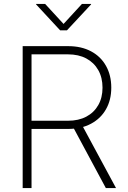

<svg xmlns="http://www.w3.org/2000/svg" viewBox="-20 -964 655 984"><path d="M96.2 0V-727.5H329.1Q397 -727.5 446.8 -700.9Q496.6 -674.3 523.4 -626.2Q550.3 -578.1 550.3 -514.6Q550.3 -451.7 523.2 -404.1Q496.1 -356.4 446.3 -329.8Q396.5 -303.2 328.6 -303.2H121.1V-345.2H328.1Q382.8 -345.2 422.4 -366.2Q461.9 -387.2 483.6 -425.3Q505.4 -463.4 505.4 -514.6Q505.4 -566.4 483.6 -604.7Q461.9 -643.1 422.4 -664.3Q382.8 -685.5 327.6 -685.5H141.6V0ZM522.5 0 345.2 -330.1H396.5L574.7 0ZM211.4 -943.8 305.7 -841.3 399.9 -943.8H446.8V-941.4L323.2 -808.6H288.1L165 -941.4V-943.8Z"/></svg>

Font: Inter 20pt ExtraLight
Style: Regular
Weight: 250
Version: Version 4.001;git-66647c0bb